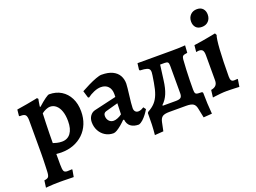

<svg xmlns="http://www.w3.org/2000/svg" viewBox="-132 -1017 2083 1561"><g transform="rotate(-20 909.0 -236.5)"><path d="M27 236.1 35.2 175.4Q63.6 172.4 72.2 160.2Q80.8 148.1 81.7 112.5Q82.6 93.3 83.5 65.7Q84.5 38.1 85.2 9.3Q85.9 -19.5 85.9 -41.4V-324Q85.9 -358.5 75.6 -371.1Q65.3 -383.7 37.4 -383.7H24.1L20.2 -389L25.5 -441Q70.8 -447.9 112.5 -455.3Q154.2 -462.7 180.8 -468.1Q207.4 -473.6 207.4 -473.6L216.1 -463.8Q216.1 -463.8 211.9 -443.6Q207.7 -423.5 205.2 -401.2L209.2 -396.5Q248.7 -432 274.7 -450.5Q300.7 -469.1 309.9 -469.1Q369.7 -469.1 414 -441.9Q458.4 -414.8 483.3 -365.5Q508.3 -316.2 508.3 -250.5Q508.3 -191.5 488.8 -143.5Q469.3 -95.6 433.7 -61.4Q398 -27.2 349.7 -8.7Q301.3 9.7 243.5 9.7Q236 9.7 225.8 9Q215.6 8.2 207.7 7.6Q199.8 7.1 199.8 7.1Q199.8 29.4 199.9 52.9Q199.9 76.4 199.9 99.7Q199.9 139 206.3 154.1Q212.6 169.3 236.6 169.3Q247.3 169.3 259.9 168.3Q272.5 167.4 276.9 167.4L279.3 171.3L268.6 231.8Q262 231.8 247.8 231.6Q233.5 231.4 215.9 230.9Q198.3 230.5 180.2 230.2Q162.2 230 147.9 230Q120.4 230 92.2 231.3Q64.1 232.5 45.6 234.3Q27 236.1 27 236.1ZM278.7 -71.4Q327.2 -71.4 354.2 -107.9Q381.2 -144.4 381.2 -211.6Q381.2 -261.3 368.9 -297.1Q356.6 -332.8 334 -352.3Q311.5 -371.8 281.7 -371.8Q267.1 -371.8 247.1 -363.5Q227.2 -355.2 209.3 -341.3Q207.7 -302.1 206.2 -256.9Q204.6 -211.8 203.9 -167.4Q203.1 -123 203.1 -85.9Q214.1 -81.5 235.2 -76.5Q256.4 -71.4 278.7 -71.4Z M913 12Q869 12 843.3 -7.8Q817.6 -27.6 813.2 -65.4L805.6 -68.2Q785.6 -47.8 764.8 -30.5Q744 -13.3 725.9 -2.6Q707.8 8 695.1 8Q656.3 8 625.3 -10.9Q594.3 -29.9 576.4 -62.8Q558.6 -95.8 558.6 -136.7Q558.6 -167.6 574.6 -190.5Q590.7 -213.4 616.5 -219.9L809.2 -264.7L809.8 -289.3Q809.8 -332.1 787.2 -356Q764.7 -380 724.5 -380Q696.5 -380 664.4 -366.3Q632.2 -352.6 606.7 -333.1L598.6 -337.5L580.7 -397.2Q610.3 -413.5 646.4 -431.4Q682.5 -449.2 714.8 -461.1Q747.2 -473 764 -473Q822.5 -473 859.1 -455Q895.7 -437.1 912.9 -406.5Q930.1 -376 930.1 -336.8Q930.1 -324.3 927.1 -297.1Q924.2 -269.9 920.2 -237.7Q916.2 -205.6 913.2 -176.7Q910.3 -147.7 910.3 -130.7Q910.3 -111.9 919.9 -101Q929.6 -90.1 945.9 -90.1Q959.3 -90.1 972.9 -96.1Q986.5 -102.2 994.1 -107.5L1009.5 -86.5Q999.2 -68.5 983.3 -47.3Q967.3 -26.1 949.2 -9.6Q931.1 6.9 913 12ZM732 -87.1Q747.4 -87.1 767.7 -95.4Q788 -103.7 804 -116.1L807.2 -210.9L700.1 -181.2Q676.1 -174.4 676.1 -148.2Q676.1 -122.5 691.5 -104.8Q706.9 -87.1 732 -87.1Z M1080.5 131.6 1005.5 136.9Q1010 92.7 1011.8 47.6Q1013.5 2.5 1013.1 -51.3L1020.1 -60.1Q1057.1 -79.7 1080.9 -105.5Q1104.7 -131.2 1119.5 -170Q1134.3 -208.9 1143.6 -266.2L1153.1 -325.5Q1158.4 -354.9 1153.7 -370.1Q1149 -385.3 1129.8 -391.2Q1110.6 -397.2 1070.1 -398.8L1065.8 -407.3L1072.4 -461H1372.7Q1407.9 -461 1434.8 -462Q1461.7 -463 1485.7 -465L1481.4 -401.7Q1452.5 -398.3 1443.6 -391.5Q1434.7 -384.7 1432.7 -364.7Q1429.6 -320.6 1427.3 -275.2Q1425 -229.8 1424.3 -186.4Q1423.5 -143 1423.5 -105.2Q1423.5 -80 1429.4 -71.4Q1435.4 -62.7 1452.6 -61.7L1486.2 -60.1L1492.2 -51.3Q1492.3 -3.8 1494.5 40.3Q1496.7 84.5 1500.7 131.6L1427.2 136.9L1410.4 54.8Q1404.5 23.9 1386.1 12Q1367.7 0 1325.8 0H1179.9Q1139 0 1120.9 12.1Q1102.9 24.3 1096 56.6ZM1150.7 -50.8 1082.5 -65.6H1260.1Q1291.3 -65.6 1303.2 -75.4Q1315.1 -85.2 1315.1 -112V-350.9Q1315.1 -372.2 1308.2 -379.8Q1301.3 -387.3 1281.7 -387.3H1198.1L1247.7 -433.4L1224.5 -257.8Q1216.1 -190.4 1197.5 -146Q1179 -101.7 1146.3 -71.6Z M1553.3 11.1 1560.9 -51.6Q1590.5 -56.8 1603.9 -71.9Q1617.4 -86.9 1617.4 -113.8V-330.4Q1617.4 -361.6 1608.1 -373.9Q1598.9 -386.2 1575.4 -386.2Q1569.2 -386.2 1560.5 -384.4Q1551.8 -382.7 1551.8 -382.7L1557.6 -440.4Q1591.6 -444.9 1625.2 -450.5Q1658.8 -456.2 1686.4 -461.4Q1713.9 -466.6 1730.5 -469.8Q1747.1 -473 1747.1 -473L1755.7 -456.5Q1750.8 -446.1 1746.3 -414.7Q1741.8 -383.4 1738.8 -336.6Q1735.8 -289.8 1734.1 -230.6Q1732.3 -171.4 1732.3 -105.2Q1732.3 -81.6 1739.1 -71.3Q1746 -60.9 1762.8 -60.9Q1770.9 -60.9 1781.6 -61.9Q1792.4 -62.9 1792.4 -62.9L1794.8 -58.5L1785 3.5Q1785 3.5 1773.8 3Q1762.6 2.5 1745.5 1.7Q1728.4 1 1709.5 0.5Q1690.6 0 1675.3 0Q1650.6 0 1622.1 2.8Q1593.6 5.5 1573.5 8.3Q1553.3 11.1 1553.3 11.1ZM1666.6 -558.5Q1632.1 -558.5 1614.7 -578.4Q1597.3 -598.2 1597.3 -629.4Q1597.3 -664.2 1619 -686.5Q1640.7 -708.7 1675.7 -708.7Q1708.7 -708.7 1726.6 -688.9Q1744.5 -669.1 1744.5 -637.8Q1744.5 -603 1723.3 -580.8Q1702 -558.5 1666.6 -558.5Z"/></g></svg>

Font: Alegreya
Style: Regular
Weight: 400
Designer: Juan Pablo del Peral
Foundry: Huerta Tipografica
Version: Version 2.009